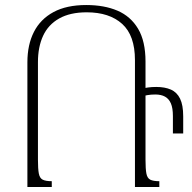

<svg xmlns="http://www.w3.org/2000/svg" viewBox="-20 -744 763 764"><path d="M186 0H89V-496Q89 -566 115 -617Q141 -668 193 -696Q245 -724 323 -724Q395 -724 447.5 -701.5Q500 -679 529.5 -629.5Q559 -580 559 -499V-108Q559 -72 562.5 -53.5Q566 -35 578 -29Q590 -23 614 -23V0H517V-505Q517 -603 466 -649Q415 -695 325 -695Q259 -695 215.5 -670.5Q172 -646 151.5 -601.5Q131 -557 131 -497V-108Q131 -72 134.5 -53.5Q138 -35 150 -29Q162 -23 186 -23ZM541 -390Q555 -394 569.5 -396Q584 -398 602 -398Q636 -398 660 -387.5Q684 -377 696.5 -351.5Q709 -326 709 -281V-213H668V-282Q668 -314 660 -332.5Q652 -351 636.5 -359.5Q621 -368 598 -368Q581 -368 566.5 -365.5Q552 -363 541 -359Z"/></svg>

Font: Noto Serif Armenian ExtraLight
Style: Regular
Weight: 250
Version: Version 2.007